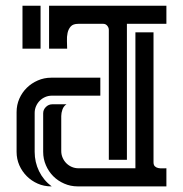

<svg xmlns="http://www.w3.org/2000/svg" viewBox="-20 -664 652 684"><path d="M256.8 0Q231.4 0 209 -9.8Q186.5 -19.5 169.9 -36.1Q153.3 -52.7 143.6 -75.2Q133.8 -97.7 133.8 -123V-260.3Q133.8 -273.4 143.6 -283Q153.3 -292.5 166.5 -292.5H216.8Q206.5 -285.6 202.4 -273.7Q198.2 -261.7 198.2 -250.5V-126Q198.2 -113.3 203.1 -102.1Q208 -90.8 216.3 -82.5Q224.6 -74.2 235.8 -69.3Q247.1 -64.5 259.8 -64.5H462.4V-548.8H526.9V-85.9Q526.9 -76.2 531.7 -71.5Q536.6 -66.9 543.5 -65.4Q550.3 -64 558.3 -64.2Q566.4 -64.5 572.8 -64.5V0ZM258.8 -579.1Q240.2 -579.1 231.9 -569.6Q223.6 -560.1 220.7 -546.6Q217.8 -533.2 218.5 -517.8Q219.2 -502.4 219.2 -490.7H154.8V-643.6H572.8V-579.1H432.1V-94.7H367.7V-557.6Q367.7 -565.4 362.1 -572.3Q356.4 -579.1 348.1 -579.1ZM39.1 -264.6Q39.1 -290 48.8 -312.3Q58.6 -334.5 75.4 -351.1Q92.3 -367.7 114.7 -377.4Q137.2 -387.2 162.1 -387.2H337.4V-323.2H165Q152.3 -323.2 141.1 -318.4Q129.9 -313.5 121.6 -305.2Q113.3 -296.9 108.4 -285.6Q103.5 -274.4 103.5 -261.7V-123Q103.5 -86.4 119.1 -54.2Q134.8 -22 164.1 0H162.1Q136.7 0 114.5 -9.8Q92.3 -19.5 75.4 -36.4Q58.6 -53.2 48.8 -75.4Q39.1 -97.7 39.1 -123ZM124.5 -490.7H60.1V-643.6H124.5Z"/></svg>

Font: Isar CAT
Style: Regular
Weight: 400
Designer: Digitized by Peter Wiegel
Foundry: CAT-Fonts, Peter Wiegel
Version: Version 1.000; ttfautohint (v1.3)